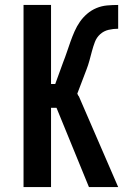

<svg xmlns="http://www.w3.org/2000/svg" viewBox="-20 -755 540 775"><path d="M75 0V-735H186V-416H203L235 -504Q243 -524 250 -545Q257 -566 264.5 -587Q272 -608 281 -628.5Q290 -649 302.5 -667Q315 -685 332 -699.5Q349 -714 369.5 -722.5Q390 -731 412 -733Q434 -735 457 -735V-639Q437 -639 418 -634.5Q399 -630 384.5 -617Q370 -604 363 -585.5Q356 -567 351 -548Q346 -529 341 -510.5Q336 -492 329 -474L292 -377L297 -367H298L457 0H339L208 -320H186V0Z"/></svg>

Font: Iosevka SS18
Style: Bold
Weight: 700
Monospace: yes
Designer: Belleve Invis
Foundry: Belleve Invis
Version: Version 25.1.1; ttfautohint (v1.8.4)